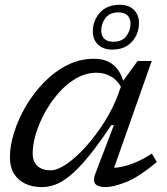

<svg xmlns="http://www.w3.org/2000/svg" viewBox="-20 -754 680 784"><path d="M369 -44 445 -243H434.5Q381.5 -163.5 340.2 -113.5Q299 -63.5 266 -36.8Q233 -10 205.2 0Q177.5 10 151 10Q112.5 10 83 -4Q53.5 -18 37 -45Q20.5 -72 20.5 -111.5Q20.5 -159 37.8 -213.8Q55 -268.5 86.2 -321.5Q117.5 -374.5 160.2 -418.2Q203 -462 254.5 -488Q306 -514 363.5 -514Q414 -514 444 -488Q474 -462 486 -414L483 -383.5Q463 -424 435.2 -440.5Q407.5 -457 374.5 -457Q331.5 -457 292.2 -434.8Q253 -412.5 220.2 -375.5Q187.5 -338.5 163.5 -294.8Q139.5 -251 126.5 -207.5Q113.5 -164 113.5 -128.5Q113.5 -93 133.2 -75.8Q153 -58.5 186.5 -58.5Q214.5 -58.5 253.2 -85.2Q292 -112 332 -156.8Q372 -201.5 406.8 -256.8Q441.5 -312 462.5 -368.5L481.5 -422L542 -505H599.5L435 -38L414 -69Q437 -66.5 466 -71Q495 -75.5 529 -89Q563 -102.5 600 -127L620.5 -92.5Q544 -29 492.5 -9.5Q441 10 412 10Q380 10 369.2 -3.2Q358.5 -16.5 369 -44ZM468.5 -734.5Q505.5 -734.5 526.5 -714Q547.5 -693.5 547.5 -660.5Q547.5 -615.5 518.8 -583.5Q490 -551.5 438 -551.5Q401.5 -551.5 380.2 -572Q359 -592.5 359 -625.5Q359 -670 388 -702.2Q417 -734.5 468.5 -734.5ZM442.5 -583.5Q478 -583.5 495.5 -606.2Q513 -629 513 -656.5Q513 -679 500.5 -691.2Q488 -703.5 464 -703.5Q428.5 -703.5 411 -680.8Q393.5 -658 393.5 -629Q393.5 -607.5 406.2 -595.5Q419 -583.5 442.5 -583.5Z"/></svg>

Font: Newsreader 7pt
Style: Italic
Weight: 400
Italic angle: -17°
Designer: Hugues Gentile
Foundry: Production Type
Version: Version 1.003